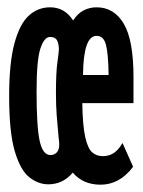

<svg xmlns="http://www.w3.org/2000/svg" viewBox="-20 -493 390 525"><path d="M255 12Q207 12 179 -21Q152 11 112 11Q85 11 60.5 -8Q36 -27 20.5 -79Q5 -131 5 -230Q5 -321 19.5 -374.5Q34 -428 59 -450.5Q84 -473 117 -473Q157 -473 180 -437Q192 -456 208.5 -464.5Q225 -473 244 -473Q292 -473 318.5 -428Q345 -383 345 -283V-211H205Q206 -150 213 -118.5Q220 -87 232 -76.5Q244 -66 261 -66Q278 -66 291 -74.5Q304 -83 315 -102L344 -37Q307 12 255 12ZM207 -288H277Q276 -348 269.5 -371.5Q263 -395 244 -395Q208 -395 207 -288ZM118 -69Q128 -69 135 -76Q142 -83 142 -98Q142 -101 141.5 -106Q141 -111 140 -120Q137 -151 135 -178Q133 -205 133 -239Q133 -295 137 -323Q141 -351 141 -358Q141 -373 136 -382.5Q131 -392 117 -392Q101 -392 90.5 -360.5Q80 -329 80 -242Q80 -146 88.5 -107.5Q97 -69 118 -69Z"/></svg>

Font: Inconsolata ExtraCondensed ExtraBold
Style: Regular
Weight: 800
Width: 2
Monospace: yes
Designer: Raph Levien, Cyreal, Brenton Simpson
Foundry: Raph Levien, Cyreal, Google
Version: Version 3.001; ttfautohint (v1.8.2.53-6de2)